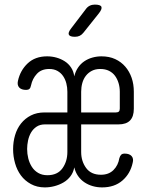

<svg xmlns="http://www.w3.org/2000/svg" viewBox="-20 -805 640 835"><path d="M273 -316V-406Q273 -425 268.5 -442.5Q264 -460 254.5 -474Q245 -488 230 -496.5Q215 -505 194 -505Q160 -505 140.5 -484Q121 -463 115 -434Q113 -423 108 -418.5Q103 -414 94 -414Q73 -414 63.5 -424.5Q54 -435 58 -453Q68 -499 100.5 -529.5Q133 -560 185 -560Q206 -560 225.5 -554.5Q245 -549 261.5 -538.5Q278 -528 289 -511.5Q300 -495 303 -473Q308 -494 319 -510.5Q330 -527 346 -538Q362 -549 381.5 -554.5Q401 -560 421 -560Q455 -560 481 -548Q507 -536 525 -515Q543 -494 552.5 -466.5Q562 -439 562 -406V-332Q562 -298 545.5 -281Q529 -264 495 -264H333V-144Q333 -104 354.5 -74.5Q376 -45 419 -45Q453 -45 473.5 -65.5Q494 -86 499 -117Q502 -127 507 -132Q512 -137 522 -137Q543 -137 552.5 -126Q562 -115 557 -97Q547 -50 512.5 -20Q478 10 424 10Q403 10 383.5 4.5Q364 -1 347.5 -12Q331 -23 319.5 -39.5Q308 -56 303 -77Q299 -55 286.5 -38.5Q274 -22 256 -11.5Q238 -1 217 4.5Q196 10 175 10Q141 10 114.5 -4.5Q88 -19 71 -42Q54 -65 45.5 -95Q37 -125 37 -156Q37 -188 45.5 -217Q54 -246 71.5 -268Q89 -290 114.5 -303Q140 -316 174 -316ZM273 -264H175Q154 -264 139 -254Q124 -244 115 -228.5Q106 -213 102 -194Q98 -175 98 -157Q98 -136 103 -116Q108 -96 118.5 -79.5Q129 -63 146 -53Q163 -43 186 -43Q230 -43 251.5 -73Q273 -103 273 -144ZM333 -316H484Q493 -316 497 -320Q501 -324 501 -333V-406Q501 -426 495.5 -444Q490 -462 480 -475.5Q470 -489 454 -497Q438 -505 416 -505Q395 -505 379.5 -497Q364 -489 353.5 -475.5Q343 -462 338 -444Q333 -426 333 -406ZM306 -645Q284 -645 279.5 -654Q275 -663 289 -681L353 -765Q360 -775 370 -780Q380 -785 392 -785Q417 -785 421 -775.5Q425 -766 410 -747L343 -663Q336 -654 327 -649.5Q318 -645 306 -645Z"/></svg>

Font: Maple Mono ExtraLight
Style: Regular
Weight: 275
Monospace: yes
Designer: subframe7536
Version: Version 7.000